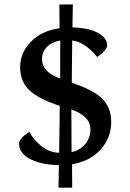

<svg xmlns="http://www.w3.org/2000/svg" viewBox="-20 -746 591 875"><path d="M309.1 109.4H246.6L248.5 6.8Q161.6 3.9 114.3 -22.9Q66.9 -49.8 66.9 -91.8Q66.9 -115.2 113.8 -145.5Q130.4 -111.3 167.5 -81.1Q204.6 -50.8 249.5 -49.8L252.4 -263.7Q157.7 -293.9 114.7 -334Q71.8 -374 71.8 -439.5Q71.8 -505.9 121.1 -556.2Q170.4 -606.4 251.5 -617.2L250.5 -725.6H312L310.1 -621.1Q384.3 -619.1 426.3 -596.2Q468.3 -573.2 468.3 -539.1Q468.3 -517.6 423.3 -486.3Q364.7 -555.7 309.1 -561.5L307.1 -369.1Q403.8 -336.9 445.3 -296.9Q486.8 -256.8 486.8 -189.5Q486.8 -118.2 439 -64.9Q391.1 -11.7 308.1 2.9ZM306.2 -52.7Q345.2 -61.5 368.7 -89.8Q392.1 -118.2 392.1 -156.2Q392.1 -216.8 305.2 -247.1ZM254.4 -387.7V-561.5Q215.3 -554.7 193.4 -531.7Q171.4 -508.8 171.4 -476.6Q171.4 -418 254.4 -387.7Z"/></svg>

Font: Kelvinch
Style: Bold
Weight: 700
Designer: Paul James Miller
Foundry: High-Logic / Made with FontCreator
Version: Version 3.501;March 28, 2021;FontCreator 13.0.0.2683 64-bit